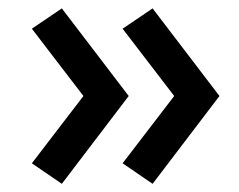

<svg xmlns="http://www.w3.org/2000/svg" viewBox="-20 -484 570 458"><path d="M344 -45.5 272.5 -94.5 395.5 -255 272.5 -415.5 344 -464 503.5 -255ZM127.5 -45.5 56 -94.5 179 -255 56 -415.5 127.5 -464 287 -255Z"/></svg>

Font: Geologica Cursive
Style: Regular
Weight: 400
Designer: Sindre Bremnes, Frode Helland
Foundry: Monokrom Skriftforlag AS
Version: Version 1.010;gftools[0.9.28]